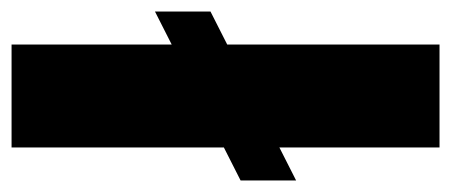

<svg xmlns="http://www.w3.org/2000/svg" viewBox="-245 -536 780 332"><g transform="rotate(-90 145.0 -370.0)"><path d="M234 -740V0H56V-740ZM291 -492V-396L-1 -248V-344Z"/></g></svg>

Font: Pathway Extreme Condensed ExtraBold
Style: Regular
Weight: 800
Width: 3
Version: Version 1.001;gftools[0.9.26]